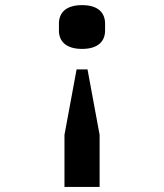

<svg xmlns="http://www.w3.org/2000/svg" viewBox="-20 -547 640 749"><path d="M368.6 182.2V-21L321.4 -276.3H278.8L231.5 -21V182.2ZM209.9 -427.6C209.9 -388.5 234.7 -356.2 300.1 -356.2C365.4 -356.2 389.9 -388.5 389.9 -427.6V-454.9C389.9 -495 365.4 -527 300.1 -527C234.7 -527 209.9 -495 209.9 -454.9Z"/></svg>

Font: Margiela Mono SemiBold
Style: Regular
Weight: 600
Designer: Mike Abbink, Paul van der Laan, Pieter van Rosmalen
Foundry: Bold Monday
Version: Version 2.003 2021